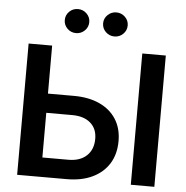

<svg xmlns="http://www.w3.org/2000/svg" viewBox="-61 -1000 1029 1060"><g transform="rotate(5 453.5 -470.5)"><path d="M203.6 -461.4H347.7Q429.7 -461.4 489.7 -433.8Q549.8 -406.2 582.3 -355.2Q614.7 -304.2 614.7 -234.4Q614.7 -162.1 582.3 -109.6Q549.8 -57.1 490 -28.6Q430.2 0 347.7 0H73.2V-727.5H203.6ZM203.6 -355V-107.4H347.7Q412.1 -107.4 448.7 -141.6Q485.4 -175.8 485.4 -235.4Q485.4 -291.5 448.7 -323.2Q412.1 -355 347.7 -355ZM833.5 -727.5V0H703.1V-727.5ZM328.6 -807.6Q300.3 -807.6 280.5 -827.1Q260.7 -846.7 260.7 -874.5Q260.7 -901.9 280.5 -921.4Q300.3 -940.9 328.6 -940.9Q356.4 -940.9 376.5 -921.4Q396.5 -901.9 396.5 -874.5Q396.5 -846.7 376.5 -827.1Q356.4 -807.6 328.6 -807.6ZM541.5 -807.6Q513.2 -807.6 493.2 -827.1Q473.1 -846.7 473.1 -874.5Q473.1 -901.9 493.2 -921.4Q513.2 -940.9 541.5 -940.9Q569.3 -940.9 589.4 -921.4Q609.4 -901.9 609.4 -874.5Q609.4 -846.7 589.4 -827.1Q569.3 -807.6 541.5 -807.6Z"/></g></svg>

Font: Inter SemiBold
Style: Regular
Weight: 600
Designer: Rasmus Andersson
Foundry: rsms
Version: Version 4.001;git-9221beed3